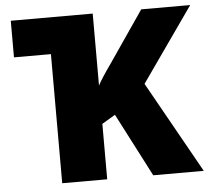

<svg xmlns="http://www.w3.org/2000/svg" viewBox="-51 -769 901 824"><g transform="rotate(-5 399.0 -357.0)"><path d="M793.9 0H576.2L435.1 -272.9L377.9 -238.8V0H184.1V-556.2H24.9V-713.9H377.9V-403.8Q392.6 -432.6 437 -495.1L586.9 -713.9H797.9L573.2 -394Z"/></g></svg>

Font: Open Sans ExtBd
Style: Bold
Weight: 800
Foundry: Ascender Corporation
Version: Version 1.10